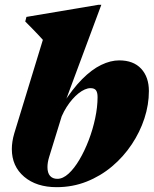

<svg xmlns="http://www.w3.org/2000/svg" viewBox="-20 -760 636 795"><path d="M183.5 -110Q180 -98.5 178.2 -88Q176.5 -77.5 176.5 -68Q176.5 -44 187.2 -31.8Q198 -19.5 217.5 -19.5Q240.5 -19.5 264 -41Q287.5 -62.5 309 -99Q330.5 -135.5 347.5 -180Q364.5 -224.5 374.2 -270.8Q384 -317 384 -358Q384 -377 377.5 -386Q371 -395 354.5 -395Q343.5 -395 331 -389.5Q318.5 -384 305.5 -373.8Q292.5 -363.5 279.8 -349Q267 -334.5 255.8 -316.8Q244.5 -299 235.5 -278.5ZM157.5 -595Q148.5 -605 136.8 -617.5Q125 -630 111.8 -643.5Q98.5 -657 84.5 -671L89.5 -690L386.5 -740H399.5L245.5 -326L238 -325.5Q279.5 -391.5 319.8 -432Q360 -472.5 399 -491.2Q438 -510 473.5 -510Q532.5 -510 564.5 -475.5Q596.5 -441 596.5 -383Q596.5 -326.5 578 -269.8Q559.5 -213 525.2 -161.8Q491 -110.5 443.8 -70.8Q396.5 -31 338.5 -8Q280.5 15 214.5 15Q131 15 80 -28.2Q29 -71.5 29 -143Q29 -158 31.5 -174.2Q34 -190.5 39 -207.5Z"/></svg>

Font: Newsreader 60pt ExtraBold
Style: Italic
Weight: 800
Italic angle: -17°
Designer: Hugues Gentile
Foundry: Production Type
Version: Version 1.003